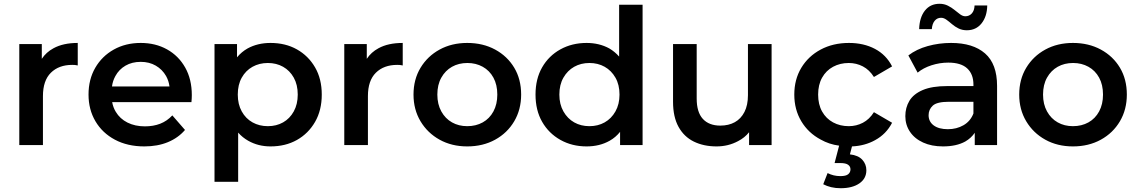

<svg xmlns="http://www.w3.org/2000/svg" viewBox="-20 -767 6015 1015"><path d="M82 0V-534H201V-456Q224 -491 263 -512Q314 -540 391 -540V-421Q383 -423 376 -423.5Q369 -424 362 -424Q291 -424 249 -382.5Q207 -341 207 -259V0Z M743 7Q654 7 587.5 -28.5Q521 -64 484.5 -126Q448 -188 448 -267Q448 -347 483.5 -408.5Q519 -470 581.5 -505Q644 -540 724 -540Q802 -540 863 -506Q924 -472 959 -410Q994 -348 994 -264Q994 -256 993.5 -246Q993 -236 992 -227H573Q578 -199 592 -176Q614 -139 654 -119Q694 -99 746 -99Q791 -99 827 -113Q863 -127 891 -157L958 -80Q922 -38 867.5 -15.5Q813 7 743 7ZM572 -310H876Q872 -340 858 -365Q838 -400 803.5 -420Q769 -440 724 -440Q678 -440 643.5 -420Q609 -400 590 -365Q576 -340 572 -310Z M1410 7Q1345 7 1292 -23Q1262 -40 1239 -66V194H1114V-534H1233V-464Q1257 -493 1289 -511Q1342 -540 1410 -540Q1489 -540 1549.5 -506Q1610 -472 1645.5 -411Q1681 -350 1681 -267Q1681 -184 1645.5 -122.5Q1610 -61 1549.5 -27Q1489 7 1410 7ZM1396 -100Q1441 -100 1476.5 -120Q1512 -140 1533 -178Q1554 -216 1554 -267Q1554 -319 1533 -356.5Q1512 -394 1476.5 -414Q1441 -434 1396 -434Q1351 -434 1315 -414Q1279 -394 1258 -356.5Q1237 -319 1237 -267Q1237 -216 1258 -178Q1279 -140 1315 -120Q1351 -100 1396 -100Z M1800 0V-534H1919V-456Q1942 -491 1981 -512Q2032 -540 2109 -540V-421Q2101 -423 2094 -423.5Q2087 -424 2080 -424Q2009 -424 1967 -382.5Q1925 -341 1925 -259V0Z M2450 7Q2368 7 2304 -28.5Q2240 -64 2203 -126Q2166 -188 2166 -267Q2166 -347 2203 -408.5Q2240 -470 2304 -505Q2368 -540 2450 -540Q2533 -540 2597.5 -505Q2662 -470 2698.5 -409Q2735 -348 2735 -267Q2735 -188 2698.5 -126Q2662 -64 2597.5 -28.5Q2533 7 2450 7ZM2450 -100Q2496 -100 2532 -120Q2568 -140 2588.5 -178Q2609 -216 2609 -267Q2609 -319 2588.5 -356.5Q2568 -394 2532 -414Q2496 -434 2451 -434Q2405 -434 2369.5 -414Q2334 -394 2313 -356.5Q2292 -319 2292 -267Q2292 -216 2313 -178Q2334 -140 2369.5 -120Q2405 -100 2450 -100Z M3081 7Q3004 7 2942.5 -27.5Q2881 -62 2846 -123Q2811 -184 2811 -267Q2811 -350 2846 -411Q2881 -472 2942.5 -506Q3004 -540 3081 -540Q3148 -540 3201 -511Q3230 -494 3253 -468V-742H3377V0H3258V-70Q3235 -41 3203 -23Q3150 7 3081 7ZM3096 -100Q3141 -100 3176.5 -120Q3212 -140 3233.5 -178Q3255 -216 3255 -267Q3255 -319 3233.5 -356.5Q3212 -394 3176.5 -414Q3141 -434 3096 -434Q3051 -434 3015.5 -414Q2980 -394 2958.5 -356.5Q2937 -319 2937 -267Q2937 -216 2958.5 -178Q2980 -140 3015.5 -120Q3051 -100 3096 -100Z M3768 7Q3700 7 3648 -18.5Q3596 -44 3567 -96.5Q3538 -149 3538 -229V-534H3663V-246Q3663 -174 3695.5 -138.5Q3728 -103 3788 -103Q3832 -103 3864.5 -121Q3897 -139 3915.5 -175Q3934 -211 3934 -264V-534H4059V0H3940V-68Q3917 -39 3882 -21Q3830 7 3768 7Z M4424 228Q4397 228 4374 222.5Q4351 217 4332 207L4355 148Q4371 156 4387.5 160Q4404 164 4423 164Q4452 164 4464 154Q4476 144 4476 128Q4476 113 4463.5 104Q4451 95 4423 95H4392L4416 3Q4363 -4 4319 -29Q4253 -64 4216 -126Q4179 -188 4179 -267Q4179 -347 4216 -408.5Q4253 -470 4318.5 -505Q4384 -540 4468 -540Q4546 -540 4605.5 -508.5Q4665 -477 4696 -416L4600 -360Q4576 -398 4541.5 -416Q4507 -434 4467 -434Q4421 -434 4384 -414Q4347 -394 4326 -356.5Q4305 -319 4305 -267Q4305 -215 4326 -177.5Q4347 -140 4384 -120Q4421 -100 4467 -100Q4507 -100 4541.5 -118Q4576 -136 4600 -174L4696 -118Q4665 -58 4606 -26Q4552 4 4484 7L4473 49Q4517 54 4538.5 77.5Q4560 101 4560 133Q4560 177 4523 202.5Q4486 228 4424 228Z M5133 0V-65Q5114 -37 5083 -19Q5036 7 4965 7Q4905 7 4860 -13.5Q4815 -34 4790.5 -70.5Q4766 -107 4766 -153Q4766 -198 4787.5 -234Q4809 -270 4858 -291Q4907 -312 4988 -312H5126V-320Q5126 -375 5093 -405.5Q5060 -436 4993 -436Q4948 -436 4904.5 -422Q4861 -408 4831 -383L4782 -474Q4825 -507 4884.5 -523.5Q4944 -540 5008 -540Q5124 -540 5187.5 -484.5Q5251 -429 5251 -313V0ZM5126 -229H4997Q4933 -229 4911 -208.5Q4889 -188 4889 -158Q4889 -124 4916 -104Q4943 -84 4991 -84Q5037 -84 5073.5 -105Q5110 -126 5126 -167ZM5091 -607Q5067 -607 5047.5 -616.5Q5028 -626 5012.5 -639.5Q4997 -653 4983 -663Q4969 -673 4955 -673Q4934 -673 4921 -657Q4908 -641 4906 -613H4839Q4841 -675 4869.5 -711Q4898 -747 4947 -747Q4971 -747 4991 -737Q5011 -727 5026.5 -714Q5042 -701 5056 -691Q5070 -681 5083 -681Q5104 -681 5117.5 -696Q5131 -711 5132 -738H5199Q5198 -680 5169 -643.5Q5140 -607 5091 -607Z M5652 7Q5570 7 5506 -28.5Q5442 -64 5405 -126Q5368 -188 5368 -267Q5368 -347 5405 -408.5Q5442 -470 5506 -505Q5570 -540 5652 -540Q5735 -540 5799.5 -505Q5864 -470 5900.5 -409Q5937 -348 5937 -267Q5937 -188 5900.5 -126Q5864 -64 5799.5 -28.5Q5735 7 5652 7ZM5652 -100Q5698 -100 5734 -120Q5770 -140 5790.5 -178Q5811 -216 5811 -267Q5811 -319 5790.5 -356.5Q5770 -394 5734 -414Q5698 -434 5653 -434Q5607 -434 5571.5 -414Q5536 -394 5515 -356.5Q5494 -319 5494 -267Q5494 -216 5515 -178Q5536 -140 5571.5 -120Q5607 -100 5652 -100Z"/></svg>

Font: Montserrat Thin SemiBold
Style: Regular
Weight: 600
Version: Version 9.000